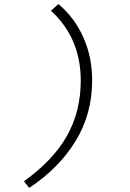

<svg xmlns="http://www.w3.org/2000/svg" viewBox="-20 -751 640 946"><path d="M124 174.8 98.1 142.1Q242.2 38.6 310.1 -82Q377.9 -202.6 377.9 -354Q377.9 -563.5 231 -698.2L268.1 -731Q347.2 -664.1 390.6 -567.1Q434.1 -470.2 434.1 -355Q434.1 -189.5 352.5 -56.2Q271 77.1 124 174.8Z"/></svg>

Font: Office Code Pro D Light Italic
Style: Regular
Weight: 300
Italic angle: -9°
Designer: Nathan Rutzky & Paul D. Hunt
Foundry: Adobe Systems Incorporated
Version: Version 1.004;PS 001.004;hotconv 1.0.70;makeotf.lib2.5.58329